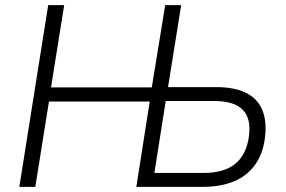

<svg xmlns="http://www.w3.org/2000/svg" viewBox="-20 -725 1110 745"><path d="M55 0 167 -705H229L178 -386H569L621 -705H683L632 -387H819Q889 -387 934 -365Q979 -343 997.5 -299Q1016 -255 1008 -190Q1000 -127 969 -84.5Q938 -42 887 -21Q836 0 767 0H509L561 -331H170L117 0ZM579 -54H771Q850 -54 893.5 -90Q937 -126 946 -197Q955 -266 921.5 -299.5Q888 -333 813 -333H623Z"/></svg>

Font: Nunito Sans 10pt SemiCondensed Light
Style: Italic
Weight: 300
Width: 4
Italic angle: -9°
Designer: Vernon Adams
Foundry: Vernon Adams
Version: Version 3.101;gftools[0.9.27]